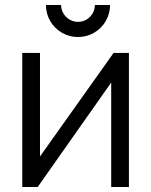

<svg xmlns="http://www.w3.org/2000/svg" viewBox="-20 -753 609 773"><path d="M499 0H427.7V-420.7L131.7 0H69.7V-540H141V-123L437.3 -540H499ZM165 -733H226Q226 -714.7 235.3 -699.1Q244.5 -683.5 260.1 -674.3Q275.7 -665 293.9 -665Q312.7 -665 328.3 -674.3Q343.9 -683.5 352.9 -699.1Q362 -714.7 362 -733H423Q423 -697.9 405.8 -668.2Q388.5 -638.5 358.8 -621.2Q329.1 -604 294 -604Q258.9 -604 229.2 -621.2Q199.5 -638.5 182.2 -668.2Q165 -697.9 165 -733Z"/></svg>

Font: Tap Sans
Style: Regular
Weight: 400
Designer: Tap Payments
Foundry: Tap Payments
Version: Version 1.001;Glyphs 3.1.2 (3151)